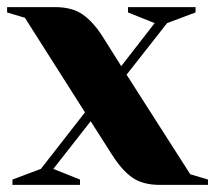

<svg xmlns="http://www.w3.org/2000/svg" viewBox="-25 -520 605 540"><path d="M90 -45 214 -204 45 -470 -5 -485V-500H130Q178 -500 208 -479Q238 -458 265 -415L316 -334L410 -455L335 -485V-500H525V-485L445 -455L331 -310L510 -30L560 -15V0H425Q376 0 346.5 -21Q317 -42 290 -85L230 -179L125 -45L200 -15V0H10V-15Z"/></svg>

Font: Yeseva One
Style: Regular
Weight: 400
Designer: Jovanny Lemonad
Foundry: Jovanny Lemonad
Version: Version 2.000